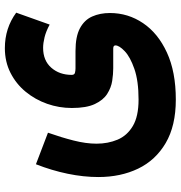

<svg xmlns="http://www.w3.org/2000/svg" viewBox="2 -481 726 770"><g transform="rotate(-90 365.0 -96.0)"><path d="M350.6 246.1Q245.6 246.1 176.5 205.6Q107.4 165 73.7 95Q40 24.9 40 -64.5Q40 -124 53.2 -187.7Q66.4 -251.5 91.3 -314.9L217.8 -266.6Q199.2 -213.9 186.5 -164.1Q173.8 -114.3 173.8 -71.8Q173.8 -25.9 189.9 12.5Q206.1 50.8 244.6 73.7Q283.2 96.7 350.6 96.7Q425.8 96.7 473.9 79.8Q522 63 544.9 41Q567.9 19 567.9 3.9Q567.9 -4.9 555.2 -4.9H476.1Q453.1 -4.9 425.8 -9Q398.4 -13.2 373.5 -29.1Q348.6 -44.9 332.8 -78.6Q316.9 -112.3 316.9 -170.9Q316.9 -222.2 333.7 -270Q350.6 -317.9 382.1 -356.2Q413.6 -394.5 458 -417Q502.4 -439.5 557.1 -439.5Q637.2 -439.5 699.2 -394L651.4 -259.8Q624.5 -274.4 600.6 -280.3Q576.7 -286.1 558.1 -286.1Q507.3 -286.1 478.5 -253.4Q449.7 -220.7 449.7 -171.4Q449.7 -160.6 458 -158.4Q466.3 -156.2 476.1 -156.2H545.4Q603.5 -156.2 636.7 -138.4Q669.9 -120.6 683.8 -89.4Q697.8 -58.1 697.8 -18.1Q697.8 54.7 657.2 114.7Q616.7 174.8 539.3 210.4Q461.9 246.1 350.6 246.1Z"/></g></svg>

Font: Vazirmatn RD UI Black
Style: Regular
Weight: 900
Designer: Saber Rastikerdar
Foundry: Saber Rastikerdar
Version: Version 33.003